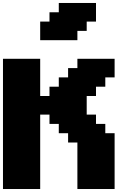

<svg xmlns="http://www.w3.org/2000/svg" viewBox="-20 -1270 915 1290"><path d="M500 0H750V-375H687.5V-437.5H625V-500H562.5V-625H625V-687.5H687.5V-750H750V-875H500V-812.5H437.5V-750H375V-687.5H312.5V-625H250V-875H0V0H250V-500H312.5V-437.5H375V-375H437.5V-312.5H500ZM250 -1000H500V-1062.5H562.5V-1125H625V-1250H375V-1187.5H312.5V-1125H250Z"/></svg>

Font: Faithful 32x
Style: Bold
Weight: 400
Foundry: Faithful Resource Pack
Version: Version 1.0; January 27, 2023